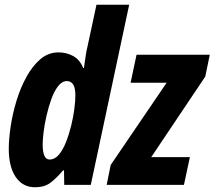

<svg xmlns="http://www.w3.org/2000/svg" viewBox="-20 -780 905 810"><path d="M128 10Q76 10 46.5 -33Q17 -76 17 -152Q17 -193 25 -246.5Q33 -300 49.5 -354.5Q66 -409 91.5 -455.5Q117 -502 150.5 -530.5Q184 -559 227 -559Q261 -559 289 -543.5Q317 -528 331 -493H334Q338 -521 341.5 -544.5Q345 -568 349 -583L387 -760H525L363 0H251L250 -61H246Q217 -27 192 -8.5Q167 10 128 10ZM189 -107Q211 -107 228 -127Q245 -147 258 -179.5Q271 -212 280 -248.5Q289 -285 293.5 -319.5Q298 -354 298 -378Q298 -438 262 -438Q242 -438 225.5 -417Q209 -396 197 -363Q185 -330 176.5 -293Q168 -256 164 -223.5Q160 -191 160 -171Q160 -107 189 -107ZM430 0 447 -84 683 -431H531L556 -549H865L846 -457L618 -117H781L756 0Z"/></svg>

Font: Noto Sans ExtraCondensed ExtraBold
Style: Italic
Weight: 800
Width: 2
Italic angle: -12°
Designer: Monotype Design Team
Foundry: Monotype Imaging Inc.
Version: Version 2.013; ttfautohint (v1.8.4.7-5d5b)